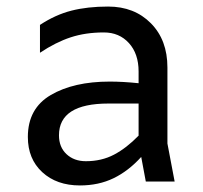

<svg xmlns="http://www.w3.org/2000/svg" viewBox="-20 -554 620 586"><path d="M425 0 411 -75Q372 -32 326.5 -10Q281 12 224 12Q153 12 109 -28.5Q65 -69 65 -136Q65 -223 135 -264Q205 -305 315 -305Q355 -305 403 -300V-336Q403 -390 373.5 -422.5Q344 -455 297 -455Q241 -455 195.5 -440Q150 -425 102 -393V-478Q149 -509 198 -521.5Q247 -534 310 -534Q390 -534 440.5 -483Q491 -432 491 -348V-116L513 0ZM403 -140V-238H311Q160 -238 160 -141Q160 -105 183 -83.5Q206 -62 242 -62Q290 -62 328 -82Q366 -102 403 -140Z"/></svg>

Font: Amiko
Style: Regular
Weight: 400
Designer: Pablo Impallari, Rodrigo Fuenzalida, Andres Torresi
Foundry: Impallari Type
Version: Version 1.001; ttfautohint (v1.3)